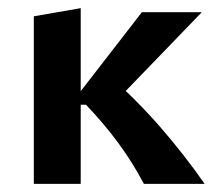

<svg xmlns="http://www.w3.org/2000/svg" viewBox="-20 -451 525 471"><path d="M333 0Q305 -53 270 -100.5Q235 -148 191 -194H170V-217L328 -421H475L249 -187V-264Q315 -206 373 -139.5Q431 -73 482 0ZM63 0V-411L178 -431V0Z"/></svg>

Font: Ysabeau
Style: Bold
Weight: 700
Designer: Christian Thalmann (Catharsis Fonts)
Version: Version 2.000;gftools[0.9.27.dev2+g8671c4b]